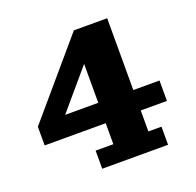

<svg xmlns="http://www.w3.org/2000/svg" viewBox="-121 -809 956 937"><g transform="rotate(-20 357.5 -341.0)"><path d="M30 -203V-300L356 -682H529V-309H665V-203H529V-94H597V0H255V-94H347V-203ZM175 -309H347V-511Z"/></g></svg>

Font: Montagu Slab 16pt
Style: Bold
Weight: 700
Designer: Florian Karsten
Foundry: Florian Karsten
Version: Version 1.000; ttfautohint (v1.8.3)